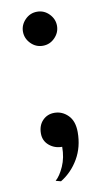

<svg xmlns="http://www.w3.org/2000/svg" viewBox="-76 -521 377 700"><g transform="rotate(-10 113.0 -171.0)"><path d="M157.5 -376Q139 -357 113 -357Q87 -357 68.5 -376Q50 -395 50 -420Q50 -445 68.5 -464Q87 -483 113 -483Q139 -483 157.5 -464Q176 -445 176 -420Q176 -395 157.5 -376ZM73 136Q90 121 104 89.5Q118 58 118 18Q90 18 70 1Q50 -16 50 -43Q50 -73 67.5 -91Q85 -109 111 -109Q140 -109 161.5 -87.5Q183 -66 183 -25Q183 30 158 73Q133 116 92 141Z"/></g></svg>

Font: Overpass Light
Style: Regular
Weight: 300
Designer: Delve Withrington, Thomas Jockin
Foundry: Delve Fonts
Version: Version 3.000;DELV;Overpass